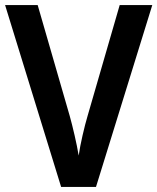

<svg xmlns="http://www.w3.org/2000/svg" viewBox="-20 -734 618 754"><path d="M578 -714H450L324 -279C312 -239 295 -167 289 -123C282 -167 265 -239 254 -278L128 -714H0L220 0H357Z"/></svg>

Font: Noto Sans Thai SemCond SemBd
Style: Regular
Weight: 600
Width: 4
Designer: Monotype Design Team
Foundry: Monotype Imaging Inc.
Version: Version 2.002